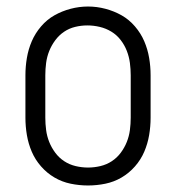

<svg xmlns="http://www.w3.org/2000/svg" viewBox="-20 -561 540 589"><path d="M250 8Q223 8 196.5 2.5Q170 -3 147 -16.5Q124 -30 106 -50.5Q88 -71 77.5 -95.5Q67 -120 62.5 -146.5Q58 -173 58 -200V-330Q58 -357 62.5 -383.5Q67 -410 77.5 -434.5Q88 -459 106 -480Q124 -501 147 -514Q170 -527 196.5 -534Q223 -541 250 -541Q277 -541 303.5 -534Q330 -527 353 -514Q376 -501 394 -480Q412 -459 422.5 -434.5Q433 -410 437.5 -383.5Q442 -357 442 -330V-200Q442 -173 437.5 -146.5Q433 -120 422.5 -95.5Q412 -71 394 -50.5Q376 -30 353 -16.5Q330 -3 303.5 2.5Q277 8 250 8ZM250 -47Q269 -47 288 -51.5Q307 -56 323 -66.5Q339 -77 350.5 -92.5Q362 -108 369 -125.5Q376 -143 378.5 -162Q381 -181 381 -200V-330Q381 -349 378.5 -368Q376 -387 369 -405Q362 -423 350 -438.5Q338 -454 321.5 -464Q305 -474 286 -478.5Q267 -483 248 -483Q229 -483 210.5 -478.5Q192 -474 176.5 -463.5Q161 -453 149.5 -437.5Q138 -422 131 -404.5Q124 -387 121.5 -368Q119 -349 119 -330V-200Q119 -181 121.5 -162Q124 -143 131 -125.5Q138 -108 149.5 -92.5Q161 -77 177 -66.5Q193 -56 212 -51.5Q231 -47 250 -47Z"/></svg>

Font: Iosevka Term Light
Style: Regular
Weight: 300
Monospace: yes
Designer: Belleve Invis
Foundry: Belleve Invis
Version: Version 9.0.1; ttfautohint (v1.8.3)